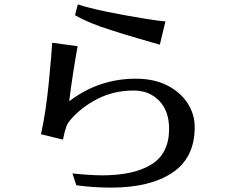

<svg xmlns="http://www.w3.org/2000/svg" viewBox="-20 -815 1040 871"><path d="M166 -206.1Q188.5 -308.6 201.7 -443.4Q214.8 -578.1 216.8 -621.1L332 -605.5Q307.6 -467.8 293.9 -355.5Q427.7 -458 595.7 -458Q677.7 -458 737.3 -428.2Q796.9 -398.4 830.1 -348.1Q863.3 -297.9 863.3 -238.3Q863.3 -99.6 762.2 -31.7Q661.1 36.1 483.4 36.1Q403.3 36.1 326.2 25.4L308.6 -28.3Q378.9 -20.5 441.4 -19.5Q587.9 -19.5 667.5 -69.3Q747.1 -119.1 747.1 -230.5Q747.1 -311.5 702.1 -357.9Q657.2 -404.3 586.9 -404.3Q496.1 -404.3 421.9 -366.2Q347.7 -328.1 297.9 -269.5Q286.1 -255.9 279.8 -237.8Q273.4 -219.7 265.6 -181.6ZM320.3 -746.1 333 -794.9Q429.7 -763.7 642.6 -729.5Q695.3 -720.7 730.5 -717.8L705.1 -612.3Q509.8 -668 437.5 -693.8Q365.2 -719.7 320.3 -746.1Z"/></svg>

Font: GenEi LateGo v2
Style: Medium
Weight: 500
Designer: o_tamon (Modified)
Foundry: o_tamon / Adobe Systems Incorporated / FONT 910 / Philipp H. Poll
Version: Version 2.1;Original Version 1.004